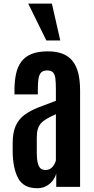

<svg xmlns="http://www.w3.org/2000/svg" viewBox="-20 -1022 514 1050"><path d="M183.6 7.3Q108.4 7.3 79.3 -47.4Q50.3 -102.1 49.3 -192.4V-239.3Q49.3 -297.9 66.2 -334.5Q83 -371.1 114.3 -394Q145.5 -417 189 -434.1Q232.4 -451.2 285.6 -470.7V-534.7Q285.6 -571.8 282.7 -594Q279.8 -616.2 269.5 -626.5Q259.3 -636.7 237.8 -636.7Q216.8 -636.7 205.8 -626.2Q194.8 -615.7 190.9 -594Q187 -572.3 187 -538.6V-505.9H59.1V-527.8Q59.1 -578.1 67.6 -617.7Q76.2 -657.2 96.7 -684.8Q117.2 -712.4 152.6 -726.8Q188 -741.2 241.7 -741.2Q289.1 -741.2 322.8 -727.8Q356.4 -714.4 377.4 -687.7Q398.4 -661.1 408.2 -621.1Q418 -581.1 418 -527.8V0H287.6V-72.8Q281.7 -51.8 267.6 -33.4Q253.4 -15.1 232.2 -3.9Q210.9 7.3 183.6 7.3ZM228.5 -92.3Q252.9 -92.3 267.6 -109.9Q282.2 -127.4 285.6 -145.5V-397.5Q256.3 -384.3 236.3 -372.8Q216.3 -361.3 204.1 -347.7Q191.9 -334 186.5 -315.4Q181.2 -296.9 181.2 -270V-188Q181.2 -137.7 191.7 -115Q202.1 -92.3 228.5 -92.3ZM233.4 -800.8 134.3 -1002.4H263.7L309.6 -800.8Z"/></svg>

Font: Antonio
Style: Bold
Weight: 700
Designer: Vernon Adams
Foundry: Vernon Adams
Version: Version 1.002